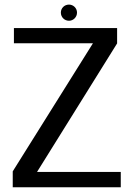

<svg xmlns="http://www.w3.org/2000/svg" viewBox="-20 -794 584 814"><path d="M34 0H492V-65H137L476.5 -610V-675H39V-610.5H374L34 -67.5ZM272.5 -706C291 -706 306.5 -721.5 306.5 -740.5C306.5 -759.5 291 -774.5 272.5 -774.5C253 -774.5 238 -759.5 238 -740.5C238 -721 253.5 -706 272.5 -706Z"/></svg>

Font: Anybody
Style: Regular
Weight: 400
Designer: Tyler Finck
Foundry: Etcetera Type Company
Version: Version 1.110